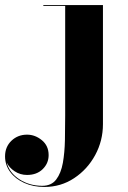

<svg xmlns="http://www.w3.org/2000/svg" viewBox="-149 -480 505 760"><path d="M258.5 -460V11.5Q258.5 77 227.8 133.8Q197 190.5 144.5 225.2Q92 260 27 260Q-18 260 -53.2 244Q-88.5 228 -108.8 200.5Q-129 173 -129 139Q-129 101.5 -103.8 77.2Q-78.5 53 -42 53Q-10 53 16.8 75Q43.5 97 43.5 134Q43.5 166.5 20 189.5Q-3.5 212.5 -42 212.5Q-69 212.5 -91 198Q-113 183.5 -122.5 163Q-112 204 -72.2 229.8Q-32.5 255.5 18.5 255.5Q54.5 255.5 73.5 230.5Q92.5 205.5 99.8 164.8Q107 124 108 75Q109 26 109 -21.5V-456.5H22.5V-460Z"/></svg>

Font: Bodoni* 48
Style: Bold
Weight: 700
Version: Version 2.2